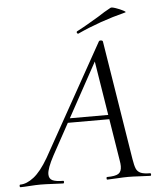

<svg xmlns="http://www.w3.org/2000/svg" viewBox="-93 -832 747 880"><g transform="rotate(-5 281.0 -392.0)"><path d="M-34 -12Q-5 -12 28 -37.5Q61 -63 96 -123L382 -635Q384 -638 389 -638Q398 -638 400 -633L488 -84Q493 -53 499 -39Q505 -25 519.5 -18.5Q534 -12 563 -12Q567 -12 567 -6Q567 0 563 0Q548 0 518 -2Q482 -4 462 -4Q441 -4 409 -2Q379 0 365 0Q362 0 362 -6Q362 -12 365 -12Q403 -12 417.5 -21.5Q432 -31 432 -56Q432 -68 429 -84L353 -557L378 -586L129 -132Q98 -74 98 -48Q98 -27 114 -19.5Q130 -12 163 -12Q167 -12 166.5 -6Q166 0 162 0Q151 0 117 -2Q79 -4 58 -4Q37 -4 9 -2Q-19 0 -34 0Q-38 0 -38 -6Q-38 -12 -34 -12ZM208 -295H423L425 -275H193ZM290 -678Q286 -678 284.5 -682.5Q283 -687 286 -689Q317 -705 348 -723.5Q379 -742 388 -747Q418 -767 448 -783Q453 -786 472 -779.5Q491 -773 506 -765Q521 -757 513 -756Q395 -726 291 -678Z"/></g></svg>

Font: Cormorant Garamond
Style: Italic
Weight: 400
Italic angle: -10°
Designer: Christian Thalmann (Catharsis Fonts)
Foundry: Catharsis Fonts
Version: Version 4.000